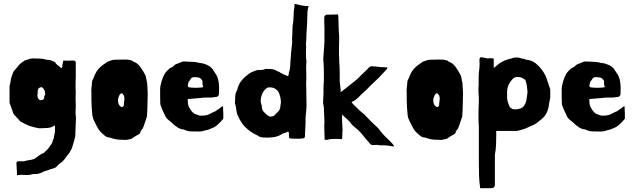

<svg xmlns="http://www.w3.org/2000/svg" viewBox="-20 -686 3325 1006"><path d="M37 -271Q37 -273 40.5 -284Q44 -295 45 -296Q47 -301 48 -304.5Q49 -308 54 -315Q58 -320 64.5 -327Q71 -334 73 -337Q79 -345 82 -348Q86 -353 94 -358Q102 -363 107 -368Q121 -372 131.5 -376Q142 -380 152 -380Q172 -380 190.5 -379Q209 -378 223 -373Q238 -373 248 -369.5Q258 -366 268 -361Q273 -351 281 -345.5Q289 -340 294 -335L300 -329Q307 -333 307 -339Q307 -340 306.5 -340.5Q306 -341 306 -342Q306 -345 308 -351Q310 -357 310 -361.5Q310 -366 312 -368Q313 -369 316 -369Q318 -369 320.5 -368.5Q323 -368 327 -368Q336 -368 345.5 -368.5Q355 -369 359 -369Q368 -369 371 -368Q373 -367 375 -364.5Q377 -362 377 -361V-354V-286Q377 -281 376.5 -269Q376 -257 376 -244V-240V-239V-230V-229V-228V-226V-225V-224V-223V-221V-219Q376 -208 377 -207Q377 -197 376.5 -188Q376 -179 376 -175V-168L377 -136V-129Q377 -123 376.5 -115.5Q376 -108 376 -100Q376 -95 376 -90Q376 -85 377 -80Q378 -77 378 -68Q378 -66 377.5 -55Q377 -44 376.5 -30.5Q376 -17 375.5 -4.5Q375 8 375 13Q375 32 368.5 51.5Q362 71 357 90Q352 100 347 109Q342 118 332 129Q328 134 323 141.5Q318 149 313 154Q308 161 295.5 169.5Q283 178 278 186Q273 192 261 196Q249 200 244 201L209 213Q200 218 190.5 221.5Q181 225 167 226Q165 226 163 226Q163 225 162 225Q160 225 159 226Q149 226 142.5 228.5Q136 231 126 231H120Q106 231 103 230.5Q100 230 97 230Q94 230 89.5 230Q85 230 80 231Q79 231 75.5 231.5Q72 232 71 232Q69 232 69 231Q69 212 67.5 196Q66 180 66 165L73 159H107Q121 154 132.5 153Q144 152 159 147Q173 138 184.5 129Q196 120 210 115Q220 106 229 96.5Q238 87 243 77Q252 68 254.5 58Q257 48 262 38Q262 29 265 19.5Q268 10 268 0V-26Q268 -29 267 -29Q266 -29 265 -28Q264 -27 263.5 -27Q263 -27 262 -26Q248 -17 229 -15.5Q210 -14 191 -14H184Q171 -16 157 -20Q144 -23 135 -26Q126 -29 115 -35Q112 -37 106 -39.5Q100 -42 86 -50L52 -88Q49 -93 46.5 -101Q44 -109 40 -120Q38 -126 35 -133Q32 -140 30 -148V-232Q30 -237 32.5 -245.5Q35 -254 35 -258Q35 -261 36 -262Q36 -264 36.5 -266Q37 -268 37 -271ZM191 -161Q196 -161 200.5 -162Q205 -163 210 -168Q212 -172 212 -175Q212 -176 211.5 -176.5Q211 -177 211 -178Q211 -181 213 -183Q217 -190 217 -192Q217 -193 216.5 -194Q216 -195 216 -200Q216 -213 204 -225Q199 -230 197 -230Q195 -230 184 -225Q177 -218 177 -196Q177 -194 176.5 -190Q176 -186 176 -184Q176 -180 178 -174Q178 -172 183 -166.5Q188 -161 191 -161Z M544 -363Q551 -365 561 -369Q571 -373 581 -373Q594 -373 605 -373.5Q616 -374 629 -374Q639 -374 648.5 -373.5Q658 -373 666 -370Q668 -370 671 -369Q674 -368 679 -363Q699 -357 714.5 -336Q730 -315 740 -295Q745 -287 746.5 -274Q748 -261 751 -253Q751 -239 752.5 -226Q754 -213 754 -199Q754 -176 753 -155Q752 -134 752 -111L750 -78Q750 -74 746 -64Q742 -54 741 -49Q738 -39 733 -25.5Q728 -12 726 -10Q716 0 715.5 7Q715 14 703 20Q698 22 691 26.5Q684 31 678 35Q673 37 673 38.5Q673 40 666 42L648 46Q644 47 640.5 47Q637 47 634 47Q631 47 626 46.5Q621 46 612 46Q586 46 556 35Q547 35 538.5 31Q530 27 526 22Q521 18 516 13.5Q511 9 506 4Q498 -5 493 -14Q488 -23 483 -33Q478 -44 472 -55.5Q466 -67 464 -81Q462 -104 460.5 -123Q459 -142 459 -161V-202Q458 -204 458 -210Q458 -216 459 -218Q459 -223 459.5 -228.5Q460 -234 461 -239Q462 -247 462 -255Q462 -263 467 -271L468 -272Q468 -273 469 -275Q472 -283 476.5 -293Q481 -303 481 -302L488 -315Q491 -318 494 -322Q497 -326 502.5 -331.5Q508 -337 517.5 -344.5Q527 -352 544 -363ZM617 -197Q613 -197 609.5 -193Q606 -189 605 -186Q598 -172 598 -161Q598 -134 617 -125Q622 -125 625.5 -128.5Q629 -132 629 -136Q629 -146 630.5 -154.5Q632 -163 632 -168Q632 -177 629 -186Q624 -191 623 -194Q622 -197 617 -197Z M1127 -192Q1127 -187 1122 -182Q1119 -179 1113 -178Q1107 -177 1102 -177Q1098 -176 1094 -175.5Q1090 -175 1085 -175H1083H1082H1076H1075H1074H1073H1072H1071H1070H1069H1068Q1054 -175 1047 -174.5Q1040 -174 1024 -172L964 -167V-155Q964 -144 967 -133.5Q970 -123 978 -112Q983 -104 990 -97Q997 -90 1004 -88Q1007 -87 1010 -86Q1013 -85 1015 -84Q1024 -80 1030 -80H1033Q1060 -80 1072.5 -86Q1085 -92 1103 -101Q1107 -101 1111.5 -105Q1116 -109 1118 -110Q1123 -112 1132.5 -120Q1142 -128 1147 -130Q1149 -128 1149 -122V-109Q1149 -100 1150 -95V-64Q1142 -55 1140.5 -53Q1139 -51 1134 -46L1125 -37Q1107 -19 1087 -13Q1076 -7 1063 -4.5Q1050 -2 1042 1Q1037 2 1033 2.5Q1029 3 1025 3H1017Q998 3 980 2.5Q962 2 942 -8H940Q933 -8 921.5 -12.5Q910 -17 906 -22Q895 -28 886.5 -37Q878 -46 868 -53Q854 -63 848 -74Q842 -85 837 -97Q835 -102 832.5 -107Q830 -112 828 -117L825 -126Q824 -127 824 -128Q824 -129 823 -130V-131Q822 -133 821.5 -135Q821 -137 820 -139Q820 -150 819.5 -160Q819 -170 819 -180V-217Q819 -235 826.5 -260Q834 -285 845 -303Q847 -306 852 -311Q855 -315 859.5 -319Q864 -323 869 -328Q872 -329 875.5 -331Q879 -333 886 -337Q889 -339 893.5 -344Q898 -349 906 -351Q917 -355 927 -359.5Q937 -364 942 -364Q949 -364 967.5 -363Q986 -362 1003 -361Q1012 -360 1018 -358Q1024 -356 1027 -356Q1042 -355 1052 -351Q1070 -345 1078.5 -338.5Q1087 -332 1093 -325Q1097 -320 1100.5 -313.5Q1104 -307 1108 -302Q1113 -296 1117.5 -285.5Q1122 -275 1124 -265Q1126 -257 1127 -244Q1128 -231 1128 -221Q1128 -211 1127.5 -206Q1127 -201 1127 -192ZM1041 -251V-253V-254V-255V-256V-257V-258Q1041 -263 1039 -265Q1031 -278 1019.5 -280Q1008 -282 1001 -282Q994 -282 991 -281Q984 -280 982 -276Q982 -275 981 -275Q980 -274 980 -273V-272Q979 -271 978 -271V-270Q977 -269 977 -268.5Q977 -268 976 -267Q974 -265 973 -263Q972 -261 970 -259Q968 -257 967.5 -253.5Q967 -250 966 -247Q964 -242 964 -240Q964 -238 966 -230Q971 -228 982 -227Q993 -226 1005.5 -226Q1018 -226 1029.5 -227Q1041 -228 1045 -230V-231Q1045 -232 1043 -236Q1041 -240 1041 -250Z M1501 -351Q1502 -375 1505 -407.5Q1508 -440 1511 -464Q1510 -469 1510 -479Q1510 -487 1511 -496Q1512 -505 1512 -515V-525Q1512 -531 1512.5 -537.5Q1513 -544 1513 -550Q1518 -574 1518 -599Q1518 -624 1523 -654V-666Q1543 -661 1560.5 -657.5Q1578 -654 1597 -654Q1592 -639 1591 -624Q1590 -609 1590 -595Q1590 -566 1587.5 -537.5Q1585 -509 1585 -480Q1585 -474 1584 -467.5Q1583 -461 1583 -455Q1584 -452 1584 -443Q1584 -441 1583.5 -431.5Q1583 -422 1583 -410Q1583 -398 1583.5 -385.5Q1584 -373 1586 -365Q1585 -357 1584.5 -349Q1584 -341 1584 -333Q1584 -325 1584.5 -313.5Q1585 -302 1585 -287V-268Q1584 -263 1584 -257Q1584 -251 1584 -246Q1584 -241 1584.5 -230.5Q1585 -220 1585 -203Q1585 -186 1585.5 -169Q1586 -152 1586 -135Q1586 -118 1583.5 -97.5Q1581 -77 1581 -63V-54Q1581 -30 1579.5 -12Q1578 6 1578 26Q1578 35 1573 37.5Q1568 40 1557 40Q1552 41 1548 41Q1544 41 1540 41Q1536 41 1528.5 40.5Q1521 40 1507 40Q1497 40 1495.5 36Q1494 32 1494 28V10Q1493 9 1493 8.5Q1493 8 1492 7Q1491 5 1490 4.5Q1489 4 1488 3Q1483 8 1474 10Q1465 12 1456 17Q1441 27 1422.5 31Q1404 35 1384 35Q1370 35 1359.5 34.5Q1349 34 1340 30Q1335 30 1333.5 26.5Q1332 23 1327 23Q1307 13 1292 2.5Q1277 -8 1263 -22Q1249 -36 1241 -52Q1240 -52 1240 -53L1239 -55Q1238 -56 1238 -57Q1238 -58 1237 -59L1236 -60Q1234 -64 1232 -68Q1230 -72 1228 -77L1227 -79Q1226 -81 1225 -83Q1224 -85 1223 -87Q1219 -101 1217.5 -115.5Q1216 -130 1211 -144Q1211 -164 1212.5 -182.5Q1214 -201 1223 -215Q1228 -240 1242 -259Q1256 -278 1275 -292Q1285 -302 1298.5 -308Q1312 -314 1327 -319Q1337 -319 1349.5 -319.5Q1362 -320 1372 -325Q1386 -325 1397.5 -324.5Q1409 -324 1424 -319Q1428 -314 1436 -312Q1444 -310 1449 -305Q1458 -300 1468 -295.5Q1478 -291 1488 -287Q1493 -291 1493 -299.5Q1493 -308 1498 -319Q1498 -324 1499.5 -332Q1501 -340 1501 -351ZM1384 -228Q1365 -218 1355.5 -197.5Q1346 -177 1346 -158Q1346 -147 1349 -141Q1352 -135 1352 -126Q1352 -111 1361 -101Q1370 -91 1384 -80Q1391 -75 1398 -75Q1405 -75 1417 -80Q1426 -91 1437.5 -101.5Q1449 -112 1449 -131Q1452 -145 1452 -154Q1452 -160 1450 -170.5Q1448 -181 1443 -196Q1438 -210 1425 -219Q1412 -228 1397 -228Z M1850 -270 1906 -325Q1912 -332 1917 -335.5Q1922 -339 1930 -339Q1935 -339 1938 -338Q1948 -338 1960 -336Q1972 -334 1987 -334Q1989 -334 1999.5 -333.5Q2010 -333 2010 -332Q2010 -327 2007 -324L1964 -278Q1962 -276 1954 -268.5Q1946 -261 1937 -252.5Q1928 -244 1920 -236.5Q1912 -229 1910 -226Q1902 -217 1892.5 -209Q1883 -201 1875 -193L1868 -186L1858 -176Q1850 -168 1839 -160L1822 -151Q1824 -147 1834.5 -136Q1845 -125 1857 -114Q1868 -103 1878 -95.5Q1888 -88 1890 -85L1926 -48L1961 -15Q1966 -8 1976.5 5Q1987 18 2001 32Q2006 37 2011.5 42Q2017 47 2022 52Q2040 70 2045 79Q2045 81 2040 81Q2035 81 2031 80Q2023 78 2016.5 77.5Q2010 77 2002 76Q1997 75 1989 75Q1985 75 1982.5 75.5Q1980 76 1978 76Q1972 76 1962 74Q1959 73 1952 73Q1949 73 1944.5 73.5Q1940 74 1933 74Q1928 74 1923 71Q1921 70 1920.5 69Q1920 68 1919 67Q1913 60 1907.5 53.5Q1902 47 1896 41Q1890 34 1882.5 24Q1875 14 1869 8Q1856 -6 1845 -14.5Q1834 -23 1822 -35Q1813 -50 1799.5 -61Q1786 -72 1772 -87Q1773 -85 1773 -80Q1773 -78 1772.5 -74.5Q1772 -71 1772 -66Q1772 -62 1772.5 -52Q1773 -42 1773.5 -31Q1774 -20 1774.5 -11.5Q1775 -3 1775 -2Q1775 4 1774 6Q1774 15 1773.5 27.5Q1773 40 1772 42Q1771 43 1767 43Q1766 43 1761.5 42.5Q1757 42 1752 42H1749H1748H1739H1738H1734H1733H1729H1728H1727H1726Q1712 42 1701 45Q1695 47 1693 47Q1692 47 1689 46.5Q1686 46 1681 46Q1681 42 1680.5 28Q1680 14 1679.5 -1.5Q1679 -17 1679 -30.5Q1679 -44 1680 -48L1677 -119Q1677 -127 1675 -134.5Q1673 -142 1673 -147V-152Q1673 -166 1674 -177Q1675 -188 1675 -197V-208V-222Q1675 -229 1675.5 -240Q1676 -251 1677 -265V-304Q1677 -319 1676.5 -333Q1676 -347 1675 -362Q1674 -367 1674 -371Q1674 -375 1674 -380Q1674 -389 1675.5 -403Q1677 -417 1678 -436L1680 -469V-540Q1680 -548 1679.5 -555Q1679 -562 1679 -567V-577V-595Q1679 -600 1683 -604.5Q1687 -609 1691 -609Q1706 -609 1716 -609.5Q1726 -610 1740 -610Q1747 -610 1750 -611Q1753 -605 1753 -599V-585Q1753 -574 1754 -558Q1755 -542 1755 -525L1757 -497V-472Q1757 -466 1756.5 -454.5Q1756 -443 1756 -430V-416V-415V-413V-412V-411V-410V-409V-407V-406Q1756 -392 1757 -389Q1757 -376 1757.5 -363.5Q1758 -351 1759 -338Q1759 -333 1759.5 -322Q1760 -311 1760 -299V-286V-285V-284V-282V-281V-280V-279V-275V-265V-264V-263V-262V-261V-259L1765 -216V-203Q1779 -213 1789 -221.5Q1799 -230 1810 -238Z M2196 -363Q2203 -365 2213 -369Q2223 -373 2233 -373Q2246 -373 2257 -373.5Q2268 -374 2281 -374Q2291 -374 2300.5 -373.5Q2310 -373 2318 -370Q2320 -370 2323 -369Q2326 -368 2331 -363Q2351 -357 2366.5 -336Q2382 -315 2392 -295Q2397 -287 2398.5 -274Q2400 -261 2403 -253Q2403 -239 2404.5 -226Q2406 -213 2406 -199Q2406 -176 2405 -155Q2404 -134 2404 -111L2402 -78Q2402 -74 2398 -64Q2394 -54 2393 -49Q2390 -39 2385 -25.5Q2380 -12 2378 -10Q2368 0 2367.5 7Q2367 14 2355 20Q2350 22 2343 26.5Q2336 31 2330 35Q2325 37 2325 38.5Q2325 40 2318 42L2300 46Q2296 47 2292.5 47Q2289 47 2286 47Q2283 47 2278 46.5Q2273 46 2264 46Q2238 46 2208 35Q2199 35 2190.5 31Q2182 27 2178 22Q2173 18 2168 13.5Q2163 9 2158 4Q2150 -5 2145 -14Q2140 -23 2135 -33Q2130 -44 2124 -55.5Q2118 -67 2116 -81Q2114 -104 2112.5 -123Q2111 -142 2111 -161V-202Q2110 -204 2110 -210Q2110 -216 2111 -218Q2111 -223 2111.5 -228.5Q2112 -234 2113 -239Q2114 -247 2114 -255Q2114 -263 2119 -271L2120 -272Q2120 -273 2121 -275Q2124 -283 2128.5 -293Q2133 -303 2133 -302L2140 -315Q2143 -318 2146 -322Q2149 -326 2154.5 -331.5Q2160 -337 2169.5 -344.5Q2179 -352 2196 -363ZM2269 -197Q2265 -197 2261.5 -193Q2258 -189 2257 -186Q2250 -172 2250 -161Q2250 -134 2269 -125Q2274 -125 2277.5 -128.5Q2281 -132 2281 -136Q2281 -146 2282.5 -154.5Q2284 -163 2284 -168Q2284 -177 2281 -186Q2276 -191 2275 -194Q2274 -197 2269 -197Z M2567 -328Q2567 -330 2570 -333Q2571 -334 2573 -334Q2593 -353 2613 -363.5Q2633 -374 2657 -379Q2672 -385 2686 -385Q2701 -385 2714 -379Q2725 -379 2731 -375.5Q2737 -372 2747 -372Q2771 -367 2787 -354Q2803 -341 2818 -322Q2837 -297 2845 -272Q2853 -247 2863 -218V-173Q2858 -153 2856.5 -138Q2855 -123 2850 -109Q2845 -94 2835.5 -80.5Q2826 -67 2811 -57Q2789 -35 2760 -25Q2740 -15 2724 -9.5Q2708 -4 2689 0H2580V27Q2580 51 2579 75Q2578 99 2573 124V281Q2573 300 2553 300H2496Q2491 265 2490 233.5Q2489 202 2489 168V-25Q2487 -47 2487 -70.5Q2487 -94 2487.5 -113.5Q2488 -133 2488.5 -147Q2489 -161 2489 -164Q2489 -173 2488.5 -182Q2488 -191 2487 -201V-222Q2487 -226 2487 -229.5Q2487 -233 2488 -238V-242V-243V-252V-253V-254V-256V-257V-259V-262V-266V-267V-274V-275V-276V-277V-278V-280V-282V-284Q2488 -294 2489 -305Q2490 -316 2492 -330Q2492 -335 2492.5 -342.5Q2493 -350 2493 -353Q2493 -361 2492 -364Q2492 -379 2493.5 -380.5Q2495 -382 2497 -386H2500Q2505 -386 2515.5 -383.5Q2526 -381 2535 -380Q2541 -381 2549.5 -381Q2558 -381 2567 -379ZM2744 -203Q2743 -220 2741 -234Q2739 -248 2734 -263Q2734 -265 2733 -266Q2732 -270 2728 -270Q2717 -279 2706.5 -281Q2696 -283 2692 -283Q2680 -283 2670 -276Q2655 -262 2646 -243.5Q2637 -225 2637 -205V-173Q2637 -164 2641 -151Q2645 -138 2650 -128Q2650 -123 2654.5 -121.5Q2659 -120 2664 -115Q2674 -113 2681 -113Q2692 -113 2708 -118Q2724 -123 2734 -147Q2739 -161 2740 -173.5Q2741 -186 2744 -203Z M3231 -192Q3231 -187 3226 -182Q3223 -179 3217 -178Q3211 -177 3206 -177Q3202 -176 3198 -175.5Q3194 -175 3189 -175H3187H3186H3180H3179H3178H3177H3176H3175H3174H3173H3172Q3158 -175 3151 -174.5Q3144 -174 3128 -172L3068 -167V-155Q3068 -144 3071 -133.5Q3074 -123 3082 -112Q3087 -104 3094 -97Q3101 -90 3108 -88Q3111 -87 3114 -86Q3117 -85 3119 -84Q3128 -80 3134 -80H3137Q3164 -80 3176.5 -86Q3189 -92 3207 -101Q3211 -101 3215.5 -105Q3220 -109 3222 -110Q3227 -112 3236.5 -120Q3246 -128 3251 -130Q3253 -128 3253 -122V-109Q3253 -100 3254 -95V-64Q3246 -55 3244.5 -53Q3243 -51 3238 -46L3229 -37Q3211 -19 3191 -13Q3180 -7 3167 -4.5Q3154 -2 3146 1Q3141 2 3137 2.5Q3133 3 3129 3H3121Q3102 3 3084 2.5Q3066 2 3046 -8H3044Q3037 -8 3025.5 -12.5Q3014 -17 3010 -22Q2999 -28 2990.5 -37Q2982 -46 2972 -53Q2958 -63 2952 -74Q2946 -85 2941 -97Q2939 -102 2936.5 -107Q2934 -112 2932 -117L2929 -126Q2928 -127 2928 -128Q2928 -129 2927 -130V-131Q2926 -133 2925.5 -135Q2925 -137 2924 -139Q2924 -150 2923.5 -160Q2923 -170 2923 -180V-217Q2923 -235 2930.5 -260Q2938 -285 2949 -303Q2951 -306 2956 -311Q2959 -315 2963.5 -319Q2968 -323 2973 -328Q2976 -329 2979.5 -331Q2983 -333 2990 -337Q2993 -339 2997.5 -344Q3002 -349 3010 -351Q3021 -355 3031 -359.5Q3041 -364 3046 -364Q3053 -364 3071.5 -363Q3090 -362 3107 -361Q3116 -360 3122 -358Q3128 -356 3131 -356Q3146 -355 3156 -351Q3174 -345 3182.5 -338.5Q3191 -332 3197 -325Q3201 -320 3204.5 -313.5Q3208 -307 3212 -302Q3217 -296 3221.5 -285.5Q3226 -275 3228 -265Q3230 -257 3231 -244Q3232 -231 3232 -221Q3232 -211 3231.5 -206Q3231 -201 3231 -192ZM3145 -251V-253V-254V-255V-256V-257V-258Q3145 -263 3143 -265Q3135 -278 3123.5 -280Q3112 -282 3105 -282Q3098 -282 3095 -281Q3088 -280 3086 -276Q3086 -275 3085 -275Q3084 -274 3084 -273V-272Q3083 -271 3082 -271V-270Q3081 -269 3081 -268.5Q3081 -268 3080 -267Q3078 -265 3077 -263Q3076 -261 3074 -259Q3072 -257 3071.5 -253.5Q3071 -250 3070 -247Q3068 -242 3068 -240Q3068 -238 3070 -230Q3075 -228 3086 -227Q3097 -226 3109.5 -226Q3122 -226 3133.5 -227Q3145 -228 3149 -230V-231Q3149 -232 3147 -236Q3145 -240 3145 -250Z"/></svg>

Font: Kirang Haerang sl
Style: Regular
Weight: 400
Version: Version 1.00